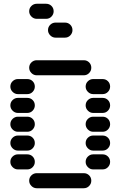

<svg xmlns="http://www.w3.org/2000/svg" viewBox="-20 -1010 640 1020"><path d="M135 -50Q135 -34 147 -22Q159 -10 175 -10H425Q442 -10 453.5 -22Q465 -34 465 -50Q465 -67 453.5 -78.5Q442 -90 425 -90H175Q159 -90 147 -78.5Q135 -67 135 -50ZM435 -150Q435 -134 447 -122Q459 -110 475 -110H525Q542 -110 553.5 -122Q565 -134 565 -150Q565 -167 553.5 -178.5Q542 -190 525 -190H475Q459 -190 447 -178.5Q435 -167 435 -150ZM35 -150Q35 -134 47 -122Q59 -110 75 -110H125Q142 -110 153.5 -122Q165 -134 165 -150Q165 -167 153.5 -178.5Q142 -190 125 -190H75Q59 -190 47 -178.5Q35 -167 35 -150ZM435 -250Q435 -234 447 -222Q459 -210 475 -210H525Q542 -210 553.5 -222Q565 -234 565 -250Q565 -267 553.5 -278.5Q542 -290 525 -290H475Q459 -290 447 -278.5Q435 -267 435 -250ZM35 -250Q35 -234 47 -222Q59 -210 75 -210H125Q142 -210 153.5 -222Q165 -234 165 -250Q165 -267 153.5 -278.5Q142 -290 125 -290H75Q59 -290 47 -278.5Q35 -267 35 -250ZM435 -350Q435 -334 447 -322Q459 -310 475 -310H525Q542 -310 553.5 -322Q565 -334 565 -350Q565 -367 553.5 -378.5Q542 -390 525 -390H475Q459 -390 447 -378.5Q435 -367 435 -350ZM35 -350Q35 -334 47 -322Q59 -310 75 -310H125Q142 -310 153.5 -322Q165 -334 165 -350Q165 -367 153.5 -378.5Q142 -390 125 -390H75Q59 -390 47 -378.5Q35 -367 35 -350ZM435 -450Q435 -434 447 -422Q459 -410 475 -410H525Q542 -410 553.5 -422Q565 -434 565 -450Q565 -467 553.5 -478.5Q542 -490 525 -490H475Q459 -490 447 -478.5Q435 -467 435 -450ZM35 -450Q35 -434 47 -422Q59 -410 75 -410H125Q142 -410 153.5 -422Q165 -434 165 -450Q165 -467 153.5 -478.5Q142 -490 125 -490H75Q59 -490 47 -478.5Q35 -467 35 -450ZM435 -550Q435 -534 447 -522Q459 -510 475 -510H525Q542 -510 553.5 -522Q565 -534 565 -550Q565 -567 553.5 -578.5Q542 -590 525 -590H475Q459 -590 447 -578.5Q435 -567 435 -550ZM35 -550Q35 -534 47 -522Q59 -510 75 -510H125Q142 -510 153.5 -522Q165 -534 165 -550Q165 -567 153.5 -578.5Q142 -590 125 -590H75Q59 -590 47 -578.5Q35 -567 35 -550ZM135 -650Q135 -634 147 -622Q159 -610 175 -610H425Q442 -610 453.5 -622Q465 -634 465 -650Q465 -667 453.5 -678.5Q442 -690 425 -690H175Q159 -690 147 -678.5Q135 -667 135 -650ZM235 -850Q235 -834 247 -822Q259 -810 275 -810H325Q342 -810 353.5 -822Q365 -834 365 -850Q365 -867 353.5 -878.5Q342 -890 325 -890H275Q259 -890 247 -878.5Q235 -867 235 -850ZM135 -950Q135 -934 147 -922Q159 -910 175 -910H225Q242 -910 253.5 -922Q265 -934 265 -950Q265 -967 253.5 -978.5Q242 -990 225 -990H175Q159 -990 147 -978.5Q135 -967 135 -950Z"/></svg>

Font: Matrix Sans Raster
Style: Regular
Weight: 400
Designer: Brad Neil
Version: Version 1.100